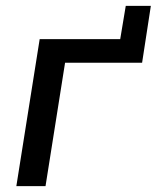

<svg xmlns="http://www.w3.org/2000/svg" viewBox="-20 -638 537 658"><path d="M36 0 116 -504H392L411 -618H497L467 -423H203L136 0Z"/></svg>

Font: Mulish SemiBold
Style: Italic
Weight: 600
Italic angle: -9°
Designer: Vernon Adams
Foundry: Vernon Adams
Version: Version 3.603; ttfautohint (v1.8.3)